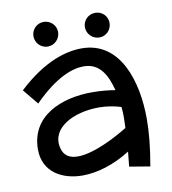

<svg xmlns="http://www.w3.org/2000/svg" viewBox="-83 -764 789 882"><g transform="rotate(-10 312.0 -322.5)"><path d="M547 47C562 -37 569 -109 569 -171C569 -346 510 -542 330 -542C261 -542 156 -516 31 -399L90 -327C196 -434 274 -459 325 -459C404 -459 433 -391 450 -326C422 -331 384 -335 341 -335C201 -335 52 -277 52 -119C52 -13 140 34 234 34C300 34 379 12 458 -38L451 31ZM465 -147C412 -114 303 -56 228 -56C191 -56 163 -70 154 -109C131 -205 243 -261 361 -261C396 -261 432 -255 464 -245C468 -211 466 -179 465 -147ZM477 -635C477 -667 452 -692 420 -692C388 -692 362 -667 362 -635C362 -603 388 -577 420 -577C452 -577 477 -603 477 -635ZM237 -635C237 -667 211 -692 179 -692C148 -692 122 -667 122 -635C122 -603 148 -577 179 -577C211 -577 237 -603 237 -635Z"/></g></svg>

Font: McLaren
Style: Regular
Weight: 400
Designer: Astigmatic (AOETI)
Foundry: Astigmatic (AOETI)
Version: Version 1.000